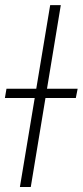

<svg xmlns="http://www.w3.org/2000/svg" viewBox="-43 -748 331 768"><path d="M200.2 -727.5 80.1 0H36.6L157.7 -727.5ZM-23.4 -356 -17.1 -393.1H267.6L260.3 -356Z"/></svg>

Font: Inter Tight ExtraLight
Style: Italic
Weight: 250
Italic angle: -9.39999°
Designer: Rasmus Andersson
Foundry: rsms
Version: Version 3.004